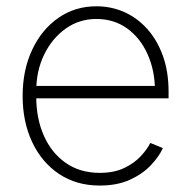

<svg xmlns="http://www.w3.org/2000/svg" viewBox="-20 -573 599 605"><path d="M294.4 11.7Q220.7 11.7 166 -24.9Q111.3 -61.5 81.3 -125.5Q51.3 -189.5 51.3 -270.5Q51.3 -352.1 81.3 -416Q111.3 -480 163.8 -516.6Q216.3 -553.2 283.7 -553.2Q330.1 -553.2 371.1 -535.2Q412.1 -517.1 443.6 -482.2Q475.1 -447.3 493.2 -397.2Q511.2 -347.2 511.2 -283.7V-263.2H79.1V-302.2H487.8L468.3 -286.6Q468.3 -350.1 445.3 -401.6Q422.4 -453.1 380.9 -483.2Q339.4 -513.2 283.7 -513.2Q229.5 -513.2 186.8 -482.7Q144 -452.1 119.1 -400.9Q94.2 -349.6 94.2 -286.1V-268.1Q94.2 -199.7 118.2 -145.5Q142.1 -91.3 187 -59.8Q231.9 -28.3 294.4 -28.3Q339.4 -28.3 371.1 -43.5Q402.8 -58.6 423.3 -80.6Q443.8 -102.5 453.6 -122.6L493.2 -106.4Q481 -79.1 454.8 -51.8Q428.7 -24.4 388.7 -6.3Q348.6 11.7 294.4 11.7Z"/></svg>

Font: Inter Tight ExtraLight
Style: Regular
Weight: 250
Designer: Rasmus Andersson
Foundry: rsms
Version: Version 3.004